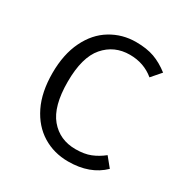

<svg xmlns="http://www.w3.org/2000/svg" viewBox="-125 -597 676 705"><g transform="rotate(30 213.0 -244.5)"><path d="M396 -449.2 361.3 -409.2Q317.9 -445.3 258.3 -445.3Q192.4 -445.3 150.9 -397.2Q109.4 -349.1 109.4 -245.1Q109.4 -141.6 149.9 -93.3Q190.4 -44.9 257.8 -44.9Q294.9 -44.9 321 -55.4Q347.2 -65.9 371.1 -85L403.3 -45.4Q348.6 7.8 256.8 7.8Q196.3 7.8 148.2 -21.7Q100.1 -51.3 72.5 -107.9Q44.9 -164.6 44.9 -245.1Q44.9 -324.7 72.8 -381.8Q100.6 -439 148.7 -468Q196.8 -497.1 254.4 -497.1Q299.8 -497.1 332.3 -485.4Q364.7 -473.6 396 -449.2Z"/></g></svg>

Font: Amiri Typewriter
Style: Regular
Weight: 400
Monospace: yes
Designer: Khaled Hosny
Version: Version 1.1